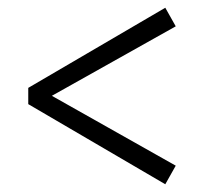

<svg xmlns="http://www.w3.org/2000/svg" viewBox="-20 -551 527 496"><path d="M53 -282V-324L407 -531L434 -483L106 -299V-308L434 -123L407 -75Z"/></svg>

Font: Lisu Bosa ExtraLight
Style: Regular
Weight: 200
Designer: David Morse, Annie Olsen, Victor Gaultney, Frank Grießhammer (Latin)
Foundry: SIL International
Version: Version 2.000